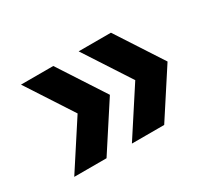

<svg xmlns="http://www.w3.org/2000/svg" viewBox="-84 -661 809 721"><g transform="rotate(-30 320.0 -300.0)"><path d="M200 -100H60L190 -300L60 -500H200L330 -300ZM450 -100H310L440 -300L310 -500H450L580 -300Z"/></g></svg>

Font: Goli Bold
Style: Regular
Weight: 700
Designer: jaikishan Patel
Foundry: MagicType
Version: Version 1.000